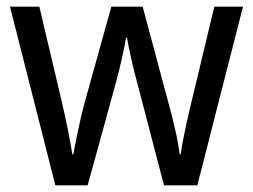

<svg xmlns="http://www.w3.org/2000/svg" viewBox="-20 -557 760 576"><path d="M391 -311Q381 -348 373 -384Q365 -420 361 -444H358Q354 -419 346 -383Q338 -347 328 -310L243 -1H146L10 -537H98L164 -258Q174 -215 183 -171Q192 -127 197 -94H200Q205 -122 214 -165Q223 -208 233 -246L314 -537H408L486 -246Q495 -214 504.5 -173Q514 -132 519 -94H522Q525 -117 533 -156Q541 -195 551 -237L623 -537H709L572 -1H472Z"/></svg>

Font: Noto Sans Gujarati SemiCondensed
Style: Regular
Weight: 400
Width: 4
Designer: Jelle Bosma - Monotype Design Team, Universal Thirst
Foundry: Monotype Imaging Inc.
Version: Version 2.106; ttfautohint (v1.8.4.7-5d5b)